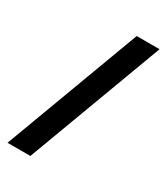

<svg xmlns="http://www.w3.org/2000/svg" viewBox="-179 -793 758 873"><g transform="rotate(30 200.0 -357.0)"><path d="M8 0 274 -714H394L128 0Z"/></g></svg>

Font: Noto Sans Khmer Condensed SemiBold
Style: Regular
Weight: 600
Width: 3
Designer: Danh Hong and the Monotype Design Team
Foundry: Monotype Imaging Inc.
Version: Version 2.004